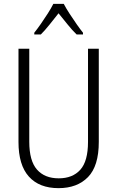

<svg xmlns="http://www.w3.org/2000/svg" viewBox="-20 -967 609 997"><path d="M493 -230Q493 -105 437 -47.5Q381 10 284 10Q184 10 130 -50Q76 -110 76 -230V-714H132V-231Q132 -132 172 -86.5Q212 -41 285 -41Q357 -41 397 -85.5Q437 -130 437 -230V-714H493ZM311 -947Q323 -924 341.5 -895.5Q360 -867 379 -840Q398 -813 411 -797V-788H378Q355 -810 331 -840Q307 -870 284 -898Q262 -870 237.5 -839.5Q213 -809 192 -788H158V-797Q174 -817 192.5 -843.5Q211 -870 228.5 -897.5Q246 -925 257 -947Z"/></svg>

Font: Noto Sans Condensed Light
Style: Regular
Weight: 300
Width: 3
Designer: Monotype Design Team
Foundry: Monotype Imaging Inc.
Version: Version 2.013; ttfautohint (v1.8.4.7-5d5b)